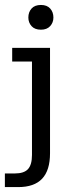

<svg xmlns="http://www.w3.org/2000/svg" viewBox="-38 -592 301 783"><path d="M-18.1 171V115.4H22.4Q59.8 115.4 76.1 97.7Q92.4 80 92.4 40.1V-341H11.7V-396.7H166V32.8Q166 102.5 133.9 136.7Q101.7 171 36.1 171ZM129 -470.9Q103.8 -470.9 90.7 -485.4Q77.6 -499.9 77.6 -520.6Q77.6 -542.6 90.7 -557.2Q103.8 -571.8 129 -571.8Q153.6 -571.8 166.7 -557.2Q179.8 -542.6 179.8 -520.6Q179.8 -499.9 166.5 -485.4Q153.2 -470.9 129 -470.9Z"/></svg>

Font: Rokkitt SemiBold
Style: Regular
Weight: 600
Designer: Vernon Adams
Foundry: Vernon Adams
Version: Version 3.103